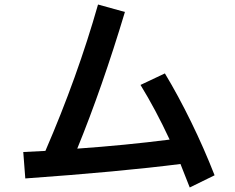

<svg xmlns="http://www.w3.org/2000/svg" viewBox="-20 -809 1040 850"><path d="M820 21Q810 -6 788 -60L779 -83Q512 -49 92 -19L83 -136L181 -141Q323 -469 414 -789L533 -756Q433 -423 322 -151Q535 -166 731 -191Q669 -324 602 -433L710 -484Q769 -386 826 -269.5Q883 -153 930 -33Z"/></svg>

Font: IBM Plex Sans JP SemiBold
Style: Regular
Weight: 600
Designer: Mike Abbink; Paul van der Laan; Pieter van Rosmalen; Wujin Sim; Yejin Wi; Jinhee Kim; Boomi Park; Yona Kim; Kichan Ma
Foundry: Sandoll Inc.
Version: Version 1.001